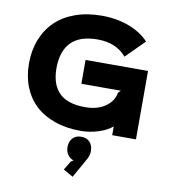

<svg xmlns="http://www.w3.org/2000/svg" viewBox="-116 -920 1218 1360"><g transform="rotate(10 492.5 -240.0)"><path d="M595.2 139.2Q595.2 166.5 581.1 193.8L499 339.8L429.2 299.8L466.8 236.8L485.8 224.1Q460 217.8 443.4 193.6Q426.8 169.4 426.8 139.2Q426.8 99.1 449 74.5Q471.2 49.8 511.2 49.8Q551.3 49.8 573.2 74.5Q595.2 99.1 595.2 139.2ZM895 -491.2V1H724.1V-62Q687 -29.8 624.3 -10Q561.5 9.8 499 9.8Q395 9.8 311.5 -19.3Q228 -48.3 171.6 -101.3Q115.2 -154.3 85.2 -230Q55.2 -305.7 55.2 -397.9Q55.2 -492.2 85.9 -570.1Q116.7 -647.9 173.6 -703.4Q230.5 -758.8 315.4 -789.3Q400.4 -819.8 504.9 -819.8Q613.3 -819.8 701.9 -786.4Q790.5 -752.9 845.2 -693.8L712.9 -562Q639.6 -648.9 505.9 -648.9Q377.9 -648.9 315.4 -585Q252.9 -521 252.9 -397.9Q252.9 -281.2 313.2 -221.2Q373.5 -161.1 500 -161.1Q585.9 -161.1 643.3 -199.7Q700.7 -238.3 711.9 -301.8L730 -319.8H445.8V-491.2Z"/></g></svg>

Font: Sinkin Sans 800 Black
Style: Regular
Weight: 900
Designer: Keith Bates
Foundry: K-Type
Version: Sinkin Sans (version 1.0)  by Keith Bates   •   © 2014   www